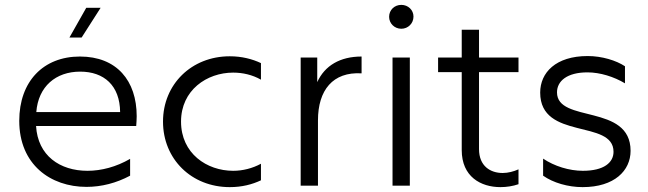

<svg xmlns="http://www.w3.org/2000/svg" viewBox="-20 -762 2659 788"><path d="M335 5C397 5 458 -11 514 -41V-110C457 -77 396 -61 339 -61C226 -61 135 -123 128 -245H539C540 -259 541 -272 541 -285C541 -431 459 -530 308 -530C158 -530 59 -428 59 -266C59 -87 187 5 335 5ZM473 -302H129C137 -407 209 -468 309 -468C407 -468 472 -411 473 -302ZM265 -608H315L393 -730H334Z M923 6C973 6 1015 -5 1051 -22V-90C1016 -71 976 -61 937 -61C829 -61 723 -132 723 -263C723 -392 829 -464 937 -464C976 -464 1016 -455 1051 -435V-503C1015 -520 972 -531 923 -531C766 -531 649 -416 649 -263C649 -109 766 6 923 6Z M1214 0H1285V-268C1285 -392 1346 -468 1464 -461V-530C1376 -530 1313 -493 1282 -425V-526H1214Z M1591 0H1662V-526H1591ZM1627 -644C1655 -644 1677 -666 1677 -694C1677 -721 1655 -742 1627 -742C1599 -742 1577 -721 1577 -693C1577 -666 1599 -644 1627 -644Z M2108 -6V-67C2088 -58 2065 -52 2043 -52C1993 -52 1946 -80 1946 -150V-466H2108V-526H1946V-640H1875V-526H1778V-466H1875V-146C1875 -37 1953 6 2034 6C2059 6 2085 2 2108 -6Z M2371 6C2502 6 2568 -62 2568 -143C2568 -338 2266 -255 2266 -383C2266 -429 2307 -465 2391 -465C2443 -465 2500 -447 2545 -420V-490C2509 -514 2450 -532 2392 -532C2261 -532 2197 -464 2197 -382C2197 -185 2498 -274 2498 -139C2498 -95 2459 -61 2372 -61C2316 -61 2255 -80 2209 -111V-41C2250 -12 2311 6 2371 6Z"/></svg>

Font: Chess Sans
Style: Regular
Weight: 400
Designer: Wolf Bōese
Foundry: Wolf Bōese
Version: Version 7.223;Glyphs 3.3 (3306)